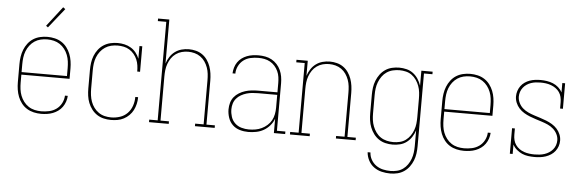

<svg xmlns="http://www.w3.org/2000/svg" viewBox="-56 -950 4113 1357"><g transform="rotate(5 2000.0 -271.5)"><path d="M251 8Q225 8 199 2Q173 -4 151 -17.5Q129 -31 112.5 -52Q96 -73 86.5 -97.5Q77 -122 73 -148Q69 -174 69 -200V-330Q69 -356 73 -382Q77 -408 86.5 -432Q96 -456 112 -477Q128 -498 150 -512Q172 -526 198 -532Q224 -538 250 -538Q276 -538 302 -532Q328 -526 350 -512Q372 -498 388 -477Q404 -456 413.5 -432Q423 -408 427 -382Q431 -356 431 -330V-256H89V-200Q89 -176 92 -152.5Q95 -129 103.5 -107Q112 -85 126.5 -66Q141 -47 160.5 -34Q180 -21 203.5 -15.5Q227 -10 251 -10Q279 -10 307 -16Q335 -22 358 -38.5Q381 -55 394.5 -81Q408 -107 409 -135H429Q428 -114 421 -93.5Q414 -73 401.5 -55.5Q389 -38 371.5 -25.5Q354 -13 334.5 -5.5Q315 2 293.5 5Q272 8 251 8ZM411 -274V-330Q411 -354 408 -377.5Q405 -401 396.5 -423Q388 -445 373.5 -464Q359 -483 339.5 -496Q320 -509 297 -514.5Q274 -520 250 -520Q226 -520 203 -514.5Q180 -509 160.5 -496Q141 -483 126.5 -464Q112 -445 103.5 -423Q95 -401 92 -377.5Q89 -354 89 -330V-274ZM247 -605 233 -615 342 -756 358 -744Z M747 8Q721 8 695.5 2Q670 -4 648.5 -18Q627 -32 611 -53Q595 -74 585.5 -98Q576 -122 572.5 -148Q569 -174 569 -200V-330Q569 -356 572.5 -382Q576 -408 585.5 -432Q595 -456 611 -477Q627 -498 649 -512Q671 -526 696.5 -532Q722 -538 748 -538Q773 -538 797 -532.5Q821 -527 842 -514.5Q863 -502 878.5 -482.5Q894 -463 903 -440V-530H923V-349H903Q903 -371 900 -392.5Q897 -414 888.5 -434Q880 -454 866 -471Q852 -488 833.5 -499.5Q815 -511 793.5 -515.5Q772 -520 750 -520Q750 -520 750 -520Q750 -520 750 -520Q726 -520 703 -514.5Q680 -509 660.5 -496Q641 -483 626.5 -464Q612 -445 603.5 -423Q595 -401 592 -377.5Q589 -354 589 -330V-200Q589 -177 592 -153.5Q595 -130 603 -108Q611 -86 625 -67Q639 -48 658.5 -34.5Q678 -21 701 -15.5Q724 -10 747 -10Q779 -10 809.5 -20Q840 -30 862 -52.5Q884 -75 894.5 -105.5Q905 -136 905 -167Q905 -168 905 -168Q905 -168 905 -169H925Q925 -168 925 -167.5Q925 -167 925 -167Q925 -144 919.5 -120.5Q914 -97 903.5 -76.5Q893 -56 876 -39Q859 -22 838 -11Q817 0 794 4Q771 8 747 8Z M1017 0V-18H1077V-717H1017V-735H1097V-423Q1105 -448 1119.5 -470.5Q1134 -493 1155 -508.5Q1176 -524 1201.5 -531Q1227 -538 1254 -538Q1279 -538 1304 -531.5Q1329 -525 1349.5 -510.5Q1370 -496 1384.5 -475Q1399 -454 1407.5 -430Q1416 -406 1419.5 -380.5Q1423 -355 1423 -330V-18H1483V0H1343V-18H1403V-330Q1403 -353 1400.5 -376Q1398 -399 1390 -421Q1382 -443 1369 -462Q1356 -481 1337 -494.5Q1318 -508 1295.5 -514Q1273 -520 1250 -520Q1227 -520 1204.5 -514Q1182 -508 1163 -494.5Q1144 -481 1131 -462Q1118 -443 1110 -421Q1102 -399 1099.5 -376Q1097 -353 1097 -330V-18H1157V0Z M1721 8Q1691 8 1661.5 -0.5Q1632 -9 1610.5 -29.5Q1589 -50 1579 -79.5Q1569 -109 1569 -139Q1569 -163 1575.5 -186Q1582 -209 1596.5 -227Q1611 -245 1631.5 -257.5Q1652 -270 1674.5 -277Q1697 -284 1720.5 -286.5Q1744 -289 1767 -289H1903V-355Q1903 -376 1900 -397.5Q1897 -419 1888 -438.5Q1879 -458 1864.5 -474.5Q1850 -491 1831 -501.5Q1812 -512 1791 -516Q1770 -520 1748 -520Q1720 -520 1692.5 -514Q1665 -508 1643 -491.5Q1621 -475 1608 -449Q1595 -423 1595 -395H1575Q1576 -416 1582 -436.5Q1588 -457 1600 -474.5Q1612 -492 1629 -504.5Q1646 -517 1665.5 -524.5Q1685 -532 1706 -535Q1727 -538 1748 -538Q1772 -538 1796 -533.5Q1820 -529 1841 -517.5Q1862 -506 1878.5 -488Q1895 -470 1905 -448Q1915 -426 1919 -402.5Q1923 -379 1923 -355V-18H1983V0H1903V-102Q1893 -75 1874 -53Q1855 -31 1830.5 -17Q1806 -3 1777.5 2.5Q1749 8 1721 8ZM1724 -10Q1748 -10 1771 -14Q1794 -18 1815 -28Q1836 -38 1854 -54Q1872 -70 1883 -90Q1894 -110 1898.5 -133.5Q1903 -157 1903 -180V-271H1767Q1746 -271 1725.5 -269Q1705 -267 1685 -261Q1665 -255 1646.5 -244.5Q1628 -234 1614.5 -218Q1601 -202 1595 -182Q1589 -162 1589 -141Q1589 -114 1597.5 -88Q1606 -62 1625.5 -43.5Q1645 -25 1671.5 -17.5Q1698 -10 1724 -10Z M2017 0V-18H2077V-512H2017V-530H2097V-423Q2105 -448 2119.5 -470.5Q2134 -493 2155 -508.5Q2176 -524 2201.5 -531Q2227 -538 2254 -538Q2279 -538 2304 -531.5Q2329 -525 2349.5 -510.5Q2370 -496 2384.5 -475Q2399 -454 2407.5 -430Q2416 -406 2419.5 -380.5Q2423 -355 2423 -330V-18H2483V0H2343V-18H2403V-330Q2403 -353 2400.5 -376Q2398 -399 2390 -421Q2382 -443 2369 -462Q2356 -481 2337 -494.5Q2318 -508 2295.5 -514Q2273 -520 2250 -520Q2227 -520 2204.5 -514Q2182 -508 2163 -494.5Q2144 -481 2131 -462Q2118 -443 2110 -421Q2102 -399 2099.5 -376Q2097 -353 2097 -330V-18H2157V0Z M2747 213Q2716 213 2686 206Q2656 199 2631 181Q2606 163 2591.5 135Q2577 107 2575 77H2595Q2596 104 2609.5 128Q2623 152 2645 167.5Q2667 183 2693.5 189Q2720 195 2747 195Q2770 195 2793 189.5Q2816 184 2835 170.5Q2854 157 2867.5 137.5Q2881 118 2889 96.5Q2897 75 2900 51.5Q2903 28 2903 5V-107Q2895 -82 2880.5 -59.5Q2866 -37 2845 -21Q2824 -5 2798 1.5Q2772 8 2746 8Q2720 8 2694.5 2Q2669 -4 2647.5 -18.5Q2626 -33 2610.5 -54Q2595 -75 2585.5 -99Q2576 -123 2572.5 -148.5Q2569 -174 2569 -200V-330Q2569 -356 2572.5 -381.5Q2576 -407 2585.5 -431Q2595 -455 2610.5 -476Q2626 -497 2647.5 -511.5Q2669 -526 2694.5 -532Q2720 -538 2746 -538Q2772 -538 2798 -531.5Q2824 -525 2845 -509Q2866 -493 2880.5 -470.5Q2895 -448 2903 -423V-530H2983V-512H2923V5Q2923 31 2919.5 56.5Q2916 82 2906.5 106Q2897 130 2881.5 151Q2866 172 2844.5 186.5Q2823 201 2798 207Q2773 213 2747 213ZM2749 -10Q2772 -10 2795 -15.5Q2818 -21 2836.5 -34.5Q2855 -48 2868.5 -67.5Q2882 -87 2890 -109Q2898 -131 2900.5 -154Q2903 -177 2903 -200V-330Q2903 -353 2900.5 -376Q2898 -399 2890 -421Q2882 -443 2868.5 -462.5Q2855 -482 2836.5 -495.5Q2818 -509 2795 -514.5Q2772 -520 2749 -520Q2726 -520 2702.5 -514.5Q2679 -509 2659.5 -496Q2640 -483 2626 -463.5Q2612 -444 2603.5 -422Q2595 -400 2592 -377Q2589 -354 2589 -330V-200Q2589 -176 2592 -153Q2595 -130 2603.5 -108Q2612 -86 2626 -66.5Q2640 -47 2659.5 -34Q2679 -21 2702.5 -15.5Q2726 -10 2749 -10Z M3251 8Q3225 8 3199 2Q3173 -4 3151 -17.5Q3129 -31 3112.5 -52Q3096 -73 3086.5 -97.5Q3077 -122 3073 -148Q3069 -174 3069 -200V-330Q3069 -356 3073 -382Q3077 -408 3086.5 -432Q3096 -456 3112 -477Q3128 -498 3150 -512Q3172 -526 3198 -532Q3224 -538 3250 -538Q3276 -538 3302 -532Q3328 -526 3350 -512Q3372 -498 3388 -477Q3404 -456 3413.5 -432Q3423 -408 3427 -382Q3431 -356 3431 -330V-256H3089V-200Q3089 -176 3092 -152.5Q3095 -129 3103.5 -107Q3112 -85 3126.5 -66Q3141 -47 3160.5 -34Q3180 -21 3203.5 -15.5Q3227 -10 3251 -10Q3279 -10 3307 -16Q3335 -22 3358 -38.5Q3381 -55 3394.5 -81Q3408 -107 3409 -135H3429Q3428 -114 3421 -93.5Q3414 -73 3401.5 -55.5Q3389 -38 3371.5 -25.5Q3354 -13 3334.5 -5.5Q3315 2 3293.5 5Q3272 8 3251 8ZM3411 -274V-330Q3411 -354 3408 -377.5Q3405 -401 3396.5 -423Q3388 -445 3373.5 -464Q3359 -483 3339.5 -496Q3320 -509 3297 -514.5Q3274 -520 3250 -520Q3226 -520 3203 -514.5Q3180 -509 3160.5 -496Q3141 -483 3126.5 -464Q3112 -445 3103.5 -423Q3095 -401 3092 -377.5Q3089 -354 3089 -330V-274Z M3753 8Q3730 8 3707 5Q3684 2 3663.5 -7Q3643 -16 3625 -31.5Q3607 -47 3597 -67V0H3577V-181H3597V-136Q3597 -117 3601.5 -98.5Q3606 -80 3617 -64.5Q3628 -49 3643.5 -38Q3659 -27 3676.5 -21Q3694 -15 3713 -12.5Q3732 -10 3751 -10Q3768 -10 3786 -12Q3804 -14 3821 -19.5Q3838 -25 3853 -34.5Q3868 -44 3879.5 -57.5Q3891 -71 3897 -88Q3903 -105 3903 -123Q3903 -146 3892.5 -167Q3882 -188 3864.5 -203.5Q3847 -219 3826 -228.5Q3805 -238 3783 -245Q3761 -252 3739 -259Q3717 -266 3695.5 -274.5Q3674 -283 3654 -295Q3634 -307 3618.5 -324Q3603 -341 3594 -363Q3585 -385 3585 -408Q3585 -427 3591 -446Q3597 -465 3608.5 -481Q3620 -497 3636.5 -508.5Q3653 -520 3671.5 -526.5Q3690 -533 3709.5 -535.5Q3729 -538 3748 -538Q3771 -538 3793.5 -534.5Q3816 -531 3837 -522.5Q3858 -514 3875.5 -498.5Q3893 -483 3903 -463V-530H3923V-349H3903V-394Q3903 -413 3898.5 -431.5Q3894 -450 3883.5 -465Q3873 -480 3857.5 -491Q3842 -502 3824 -508.5Q3806 -515 3787.5 -517.5Q3769 -520 3750 -520Q3733 -520 3716 -518Q3699 -516 3682.5 -510.5Q3666 -505 3651.5 -495Q3637 -485 3626.5 -471.5Q3616 -458 3610.5 -441.5Q3605 -425 3605 -408Q3605 -385 3615.5 -363.5Q3626 -342 3643 -327Q3660 -312 3681.5 -302Q3703 -292 3725 -285Q3747 -278 3769 -271Q3791 -264 3812.5 -255.5Q3834 -247 3854 -235Q3874 -223 3889.5 -206Q3905 -189 3914 -167.5Q3923 -146 3923 -123Q3923 -102 3916.5 -83Q3910 -64 3897.5 -48Q3885 -32 3868 -21Q3851 -10 3832 -3.5Q3813 3 3793 5.5Q3773 8 3753 8Z"/></g></svg>

Font: Iosevka Slab Thin
Style: Regular
Weight: 100
Monospace: yes
Designer: Belleve Invis
Foundry: Belleve Invis
Version: Version 11.1.0; ttfautohint (v1.8.3)